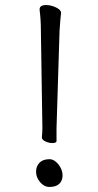

<svg xmlns="http://www.w3.org/2000/svg" viewBox="-20 -717 390 761"><path d="M188 -150Q174 -150 160 -156.5Q146 -163 146 -172V-173Q148 -193 148 -212L142 -599Q142 -638 137 -678V-680Q137 -697 163 -697Q182 -697 202 -687.5Q222 -678 222 -666V-665Q221 -657 219 -636Q217 -615 216 -594L204 -208V-158Q204 -154 199.5 -152Q195 -150 188 -150ZM176 24Q155 24 139 5Q123 -14 123 -36Q123 -58 136.5 -72Q150 -86 176 -86Q195 -86 211.5 -65.5Q228 -45 228 -22Q228 -1 215 11.5Q202 24 176 24Z"/></svg>

Font: Fusion Kai T
Style: Regular
Weight: 400
Designer: Fontworks Inc.
Version: Version 24.134;May 13, 2024